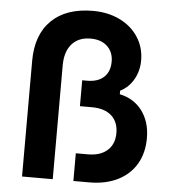

<svg xmlns="http://www.w3.org/2000/svg" viewBox="-58 -920 866 972"><g transform="rotate(5 375.0 -433.5)"><path d="M703.1 -248.6Q703.1 -330.9 661.3 -387Q619.4 -443 547.1 -458V-476Q590.1 -497.7 614.9 -541Q639.7 -584.3 639.7 -638Q639.7 -703.7 605.9 -755.8Q572.1 -808 512 -837.3Q451.9 -866.6 376 -866.6Q239.5 -866.6 164.9 -793.6Q90.3 -720.6 90.3 -588V0H246.3V-578Q246.3 -647.9 280.2 -686.9Q314.2 -725.8 376 -725.8Q429.1 -725.8 460.3 -696.7Q491.6 -667.6 491.6 -618.8Q491.6 -568.3 461.5 -540Q431.4 -511.8 376 -511.8H351.2V-380.2H412Q476.5 -380.2 511.7 -348.8Q547 -317.3 547 -260.5Q547 -204.4 511.4 -172.6Q475.8 -140.8 412 -140.8H351.2V0H432Q514.5 0 575.8 -30.3Q637.1 -60.7 670.1 -116.6Q703.1 -172.6 703.1 -248.6Z"/></g></svg>

Font: Martian Mono sWd Rg
Style: Regular
Weight: 400
Width: 6
Monospace: yes
Designer: Roman Shamin
Foundry: Evil Martians
Version: Version 1.000